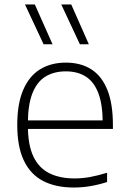

<svg xmlns="http://www.w3.org/2000/svg" viewBox="-20 -828 572 857"><path d="M309.5 9Q229 9 172.8 -20Q116.5 -49 86.8 -110.8Q57 -172.5 57 -270.5Q57 -365.5 83.8 -427.2Q110.5 -489 159.2 -518.8Q208 -548.5 274 -548.5Q340.5 -548.5 387.5 -518.5Q434.5 -488.5 459.2 -426.8Q484 -365 484 -270V-252.5H77V-290.5H456L438.5 -277.5Q438.5 -360.5 419.2 -411.5Q400 -462.5 363.2 -486Q326.5 -509.5 274 -509.5Q221 -509.5 183 -486.2Q145 -463 124.8 -411.8Q104.5 -360.5 104.5 -277.5V-266Q104.5 -181.5 128.8 -130Q153 -78.5 199.8 -55Q246.5 -31.5 313.5 -31.5Q347 -31.5 382.5 -38Q418 -44.5 458 -57V-15.5Q418.5 -3 382.2 3Q346 9 309.5 9ZM336.5 -630.5 253.5 -808H298L376.5 -630.5ZM174.5 -630.5 91.5 -808H135.5L214.5 -630.5Z"/></svg>

Font: Encode Sans SemiExpanded ExtraLight
Style: Regular
Weight: 250
Width: 6
Designer: Multiple Designers
Foundry: Impallari Type
Version: Version 3.002